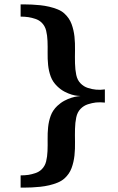

<svg xmlns="http://www.w3.org/2000/svg" viewBox="-20 -726 535 868"><path d="M454.1 -262.2Q433.1 -264.6 413.6 -262.7Q396.5 -260.7 377.4 -254.6Q358.4 -248.5 344.2 -233.9Q329.6 -218.8 324.7 -195.3Q319.8 -171.9 319.1 -143.6Q318.4 -115.2 319.1 -84.2Q319.8 -53.2 316.7 -23.2Q313.5 6.8 303.5 33.9Q293.5 61 271 81.1Q258.3 92.3 240.5 99.6Q222.7 106.9 202.6 111.6Q182.6 116.2 162.1 118.4Q141.6 120.6 123.8 121.3Q106 122.1 92.3 122.1H73.2V66.9Q91.3 66.9 108.9 64.5Q124 62 140.1 56.6Q156.2 51.3 168 40Q183.1 25.4 188.5 3.9Q193.8 -17.6 194.8 -43Q195.8 -68.4 195.3 -95.9Q194.8 -123.5 197.5 -150.6Q200.2 -177.7 209.2 -202.6Q218.3 -227.5 238.8 -247.1Q254.4 -261.7 271 -270.5Q287.6 -279.3 302.5 -283.9Q317.4 -288.6 328.6 -290Q339.8 -291.5 344.2 -292Q340.8 -292 329.8 -293Q318.8 -293.9 304 -298.3Q289.1 -302.7 272 -311.5Q254.9 -320.3 238.8 -335.9Q218.3 -355.5 209.2 -380.4Q200.2 -405.3 197.5 -432.4Q194.8 -459.5 195.3 -487.3Q195.8 -515.1 194.8 -540.8Q193.8 -566.4 188.5 -587.9Q183.1 -609.4 168 -624Q156.2 -635.3 140.1 -640.6Q124 -646 108.9 -648.4Q91.3 -650.9 73.2 -650.9V-706.1H92.3Q106 -706.1 123.8 -705.3Q141.6 -704.6 162.1 -702.4Q182.6 -700.2 202.6 -695.6Q222.7 -690.9 240.7 -683.6Q258.8 -676.3 271 -665Q293.5 -644.5 303.5 -617.4Q313.5 -590.3 316.7 -560.3Q319.8 -530.3 319.1 -499Q318.4 -467.8 319.1 -439.5Q319.8 -411.1 324.7 -387.5Q329.6 -363.8 344.2 -349.1Q358.4 -334.5 377.4 -328.4Q396.5 -322.3 413.6 -320.8Q433.1 -318.8 454.1 -321.8Z"/></svg>

Font: Charis SIL
Style: Bold
Weight: 700
Foundry: SIL International
Version: Version 4.112